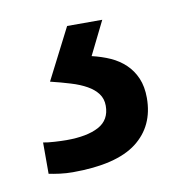

<svg xmlns="http://www.w3.org/2000/svg" viewBox="-42 -39 290 318"><g transform="rotate(-10 102.5 120.0)"><path d="M199.2 140.1Q199.2 187.5 164.8 213.9Q130.4 240.2 57.1 240.2Q46.4 240.2 35.4 238.8Q24.4 237.3 17.1 235.8V183.1Q24.4 184.6 36.4 185.3Q48.3 186 56.2 186Q90.8 186 110.4 175.5Q129.9 165 129.9 141.1Q129.9 129.4 123.5 120.8Q117.2 112.3 106 106Q94.7 99.6 79.3 95Q64 90.3 45.9 85.9L89.8 0H148.9L121.1 56.2Q137.7 60.1 151.9 66.4Q166 72.8 176.5 82.8Q187 92.8 193.1 106.9Q199.2 121.1 199.2 140.1Z"/></g></svg>

Font: Genotype
Style: Regular
Weight: 400
Foundry: Ascender Corporation
Version: Version 1.00